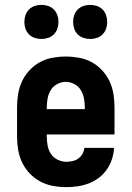

<svg xmlns="http://www.w3.org/2000/svg" viewBox="-20 -760 540 788"><path d="M252 8Q225 8 197.5 3Q170 -2 145.5 -15Q121 -28 102 -48Q83 -68 71 -93Q59 -118 54.5 -145Q50 -172 50 -200V-320Q50 -347 54.5 -374.5Q59 -402 70.5 -426.5Q82 -451 101 -471.5Q120 -492 144 -505Q168 -518 195.5 -523Q223 -528 250 -528Q277 -528 304.5 -523Q332 -518 356 -505Q380 -492 399 -471.5Q418 -451 429.5 -426.5Q441 -402 445.5 -374.5Q450 -347 450 -320V-208H172V-200Q172 -181 175.5 -162.5Q179 -144 189 -128.5Q199 -113 216.5 -104.5Q234 -96 252 -96Q265 -96 278 -99Q291 -102 301.5 -109.5Q312 -117 318.5 -128.5Q325 -140 326 -153H448Q447 -130 439.5 -107Q432 -84 418.5 -64.5Q405 -45 386 -30.5Q367 -16 345 -7.5Q323 1 299.5 4.5Q276 8 252 8ZM172 -312H328V-320Q328 -338 324.5 -356.5Q321 -375 311.5 -390.5Q302 -406 285 -415Q268 -424 250 -424Q232 -424 215 -415Q198 -406 188.5 -390.5Q179 -375 175.5 -356.5Q172 -338 172 -320ZM350 -600Q336 -600 322.5 -604.5Q309 -609 299 -619Q289 -629 284.5 -642.5Q280 -656 280 -670Q280 -684 284.5 -697.5Q289 -711 299 -721Q309 -731 322.5 -735.5Q336 -740 350 -740Q364 -740 377.5 -735.5Q391 -731 401 -721Q411 -711 415.5 -697.5Q420 -684 420 -670Q420 -656 415.5 -642.5Q411 -629 401 -619Q391 -609 377.5 -604.5Q364 -600 350 -600ZM150 -600Q136 -600 122.5 -604.5Q109 -609 99 -619Q89 -629 84.5 -642.5Q80 -656 80 -670Q80 -684 84.5 -697.5Q89 -711 99 -721Q109 -731 122.5 -735.5Q136 -740 150 -740Q164 -740 177.5 -735.5Q191 -731 201 -721Q211 -711 215.5 -697.5Q220 -684 220 -670Q220 -656 215.5 -642.5Q211 -629 201 -619Q191 -609 177.5 -604.5Q164 -600 150 -600Z"/></svg>

Font: Iosevka SS18 Extrabold
Style: Regular
Weight: 800
Monospace: yes
Designer: Belleve Invis
Foundry: Belleve Invis
Version: Version 25.1.1; ttfautohint (v1.8.4)